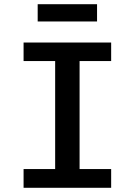

<svg xmlns="http://www.w3.org/2000/svg" viewBox="-20 -892 640 912"><path d="M508 -602H358V-89H508V0H92V-89H242V-602H92V-690H508ZM159 -790V-872H441V-790Z"/></svg>

Font: Fira Mono Medium
Style: Regular
Weight: 500
Designer: Carrois Corporate & Edenspiekermann AG
Foundry: Carrois Corporate GbR & Edenspiekermann AG
Version: Version 3.206